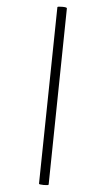

<svg xmlns="http://www.w3.org/2000/svg" viewBox="-98 -778 548 992"><g transform="rotate(-10 175.5 -282.0)"><path d="M25.9 151.9 277.8 -730Q279.8 -733.9 303 -727.5Q326.2 -721.2 325.2 -715.8L74.2 165Q71.8 168.9 48.3 162.4Q24.9 155.8 25.9 151.9Z"/></g></svg>

Font: Cormorant-Bold
Style: Bold
Weight: 700
Designer: Christian Thalmann (Catharsis Fonts)
Version: Version 3.000